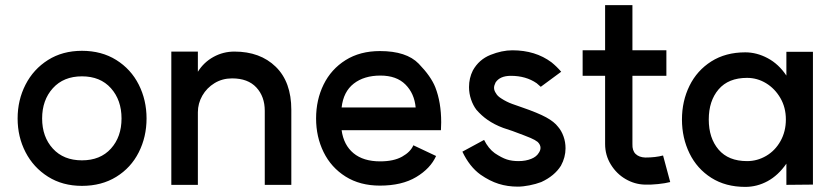

<svg xmlns="http://www.w3.org/2000/svg" viewBox="-20 -717 3273 752"><path d="M456 -253Q456 -325 414.5 -371.5Q373 -418 301 -418Q229 -418 187 -371.5Q145 -325 145 -253Q145 -181 187 -135Q229 -89 301 -89Q373 -89 414.5 -135Q456 -181 456 -253ZM301 -518Q378 -518 435.5 -482Q493 -446 523.5 -385.5Q554 -325 554 -253Q554 -181 523.5 -120.5Q493 -60 435.5 -24.5Q378 11 301 11Q225 11 168 -25Q111 -61 80 -121Q49 -181 49 -253Q49 -325 80 -385.5Q111 -446 168 -482Q225 -518 301 -518Z M889 -410Q851 -410 820.5 -391.5Q790 -373 772.5 -342.5Q755 -312 755 -277V7H651V-515H755V-436Q778 -473 816 -494Q854 -515 898 -515Q999 -515 1060 -455.5Q1121 -396 1121 -287V7H1017V-283Q1017 -339 984 -374.5Q951 -410 889 -410Z M1470 -421Q1406 -421 1365.5 -389.5Q1325 -358 1318 -296H1608Q1603 -351 1568 -386Q1533 -421 1470 -421ZM1468 -517Q1572 -517 1620 -467.5Q1668 -418 1685 -375Q1708 -316 1708 -238L1707 -207H1318Q1326 -149 1364.5 -117Q1403 -85 1469 -85Q1522 -85 1555 -103.5Q1588 -122 1599 -148L1688 -106Q1666 -57 1610 -23.5Q1554 10 1468 10Q1390 10 1333.5 -25.5Q1277 -61 1247.5 -121Q1218 -181 1218 -253Q1218 -326 1247.5 -386Q1277 -446 1333.5 -481.5Q1390 -517 1468 -517Z M1862 -33Q1819 -64 1791 -123L1876 -169Q1893 -135 1918 -117Q1945 -99 1965 -92.5Q1985 -86 2011 -86Q2039 -86 2061 -95Q2081 -103 2090 -118Q2097 -128 2097 -138Q2097 -150 2086 -161Q2076 -169 2058.5 -176.5Q2041 -184 1987 -204L1951 -216Q1916 -229 1889 -248Q1866 -264 1846 -287Q1833 -304 1825 -327.5Q1817 -351 1817 -376Q1817 -411 1832 -441Q1856 -484 1901 -502Q1946 -520 1987 -520Q2077 -520 2140 -473Q2161 -456 2178 -436L2098 -377L2082 -391Q2040 -420 1981 -420Q1938 -420 1921 -394Q1915 -382 1915 -373Q1915 -362 1923 -351Q1928 -341 1944 -331Q1964 -318 1986 -310L2023 -297Q2087 -275 2119 -257.5Q2151 -240 2166 -220Q2179 -205 2187 -183Q2195 -161 2195 -136Q2195 -101 2177 -68Q2152 -28 2100 -4Q2079 4 2053.5 9Q2028 14 2008 14Q1968 14 1933 3Q1898 -8 1862 -33Z M2505 6Q2466 5 2430.5 -15.5Q2395 -36 2372.5 -72.5Q2350 -109 2350 -153V-420H2262V-520H2350V-697H2457V-520H2590V-420H2457V-153Q2456 -127 2469.5 -114Q2483 -101 2507 -100Q2547 -100 2577 -108L2605 -4Q2586 1 2557 4Q2528 7 2505 6Z M3058 -249Q3058 -296 3036.5 -333Q3015 -370 2980.5 -391Q2946 -412 2906 -412Q2833 -412 2794.5 -367Q2756 -322 2756 -249Q2756 -176 2794.5 -131Q2833 -86 2906 -86Q2946 -86 2981 -106.5Q3016 -127 3037 -164.5Q3058 -202 3058 -249ZM2899 -512Q2944 -512 2987 -489Q3030 -466 3060 -421V-514H3164V6L3060 7V-76Q3028 -30 2986.5 -7.5Q2945 15 2899 15Q2822 15 2766 -20.5Q2710 -56 2680.5 -116.5Q2651 -177 2651 -249Q2651 -321 2680.5 -381Q2710 -441 2766 -476.5Q2822 -512 2899 -512Z"/></svg>

Font: SUIT SemiBold
Style: Regular
Weight: 600
Designer: Sunn Youn; Korean Glyphs from Source Han Sans (Sandoll Communications; Soo-young Jang, Joo-yeon Kang)
Foundry: Sunn
Version: Version 1.140